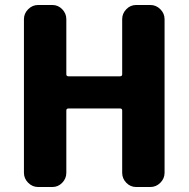

<svg xmlns="http://www.w3.org/2000/svg" viewBox="-20 -750 756 770"><path d="M133 0Q110 0 93 -17Q76 -34 76 -57V-673Q76 -696 93 -713Q110 -730 133 -730H190Q213 -730 229.5 -713Q246 -696 246 -673V-452Q246 -444 255 -444H461Q470 -444 470 -452V-673Q470 -696 486.5 -713Q503 -730 526 -730H583Q606 -730 623 -713Q640 -696 640 -673V-57Q640 -34 623 -17Q606 0 583 0H526Q503 0 486.5 -17Q470 -34 470 -57V-307Q470 -315 461 -315H255Q246 -315 246 -307V-57Q246 -34 229.5 -17Q213 0 190 0Z"/></svg>

Font: Rounded Mplus 1c ExtraBold
Style: Regular
Weight: 800
Version: Version 1.059.20150529